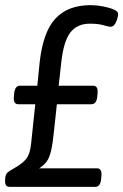

<svg xmlns="http://www.w3.org/2000/svg" viewBox="-20 -726 479 746"><path d="M17 0Q-3 0 0 -30L1 -39Q3 -50 9 -55.5Q15 -61 31 -70Q67 -90 82 -109Q97 -128 101 -169L117 -321H51Q31 -321 34 -351L35 -363Q38 -393 58 -393H125L134 -483Q147 -602 195.5 -654Q244 -706 332 -706Q354 -706 378.5 -701.5Q403 -697 421 -689.5Q439 -682 439 -672Q439 -659 431 -640.5Q423 -622 409 -622Q402 -622 382 -628Q362 -634 329 -634Q280 -634 253.5 -600Q227 -566 218 -483L208 -393H342Q362 -393 359 -363L358 -351Q355 -321 335 -321H201L190 -219Q185 -168 178.5 -140.5Q172 -113 161.5 -98.5Q151 -84 132 -72H357Q377 -72 374 -42L373 -30Q370 0 350 0Z"/></svg>

Font: Asap Condensed Condensed Regular
Style: Italic
Weight: 400
Width: 3
Italic angle: -6°
Designer: Pablo Cosgaya
Foundry: Omnibus-Type
Version: Version 3.001; ttfautohint (v1.8.4.7-5d5b)